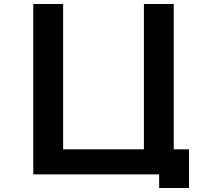

<svg xmlns="http://www.w3.org/2000/svg" viewBox="-20 -818 1040 958"><path d="M774 52H146V-798H295V-73H698V-798H847V-73H923V120H774Z"/></svg>

Font: LINE Seed JP_TTF Bold
Style: Regular
Weight: 700
Designer: LINE & Fontrix & Fontworks
Version: Version 1.009